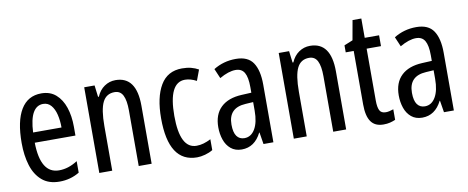

<svg xmlns="http://www.w3.org/2000/svg" viewBox="-60 -916 2888 1185"><g transform="rotate(-10 1384.0 -324.0)"><path d="M215 -546Q270 -546 306 -514.5Q342 -483 360 -429.5Q378 -376 378 -309V-253H123Q126 -59 242 -59Q271 -59 299.5 -68Q328 -77 358 -96V-24Q302 10 233 10Q165 10 123 -26.5Q81 -63 62 -125Q43 -187 43 -265Q43 -402 86.5 -474Q130 -546 215 -546ZM215 -480Q174 -480 151 -440Q128 -400 124 -317H302Q302 -361 293 -398Q284 -435 264.5 -457.5Q245 -480 215 -480Z M680 -547Q811 -547 811 -364V0H730V-348Q730 -411 714 -443Q698 -475 662 -475Q610 -475 587 -429Q564 -383 564 -279V0H483V-537H548L557 -464H562Q579 -504 610.5 -525.5Q642 -547 680 -547Z M1095 10Q917 10 917 -265Q917 -397 961.5 -472Q1006 -547 1097 -547Q1129 -547 1154 -540.5Q1179 -534 1200 -522L1175 -455Q1137 -475 1103 -475Q1000 -475 1000 -266Q1000 -61 1104 -61Q1126 -61 1148.5 -67.5Q1171 -74 1194 -86V-18Q1173 -5 1145.5 2.5Q1118 10 1095 10Z M1434 -547Q1510 -547 1542 -499Q1574 -451 1574 -362V0H1512L1500 -74H1498Q1456 10 1375 10Q1334 10 1307 -12.5Q1280 -35 1267.5 -71.5Q1255 -108 1255 -150Q1255 -230 1301 -274Q1347 -318 1432 -322L1493 -325V-360Q1493 -422 1476 -451Q1459 -480 1421 -480Q1377 -480 1320 -447L1294 -508Q1357 -547 1434 -547ZM1446 -263Q1338 -257 1338 -152Q1338 -103 1355 -79.5Q1372 -56 1403 -56Q1445 -56 1469.5 -97.5Q1494 -139 1494 -212V-266Z M1899 -547Q2030 -547 2030 -364V0H1949V-348Q1949 -411 1933 -443Q1917 -475 1881 -475Q1829 -475 1806 -429Q1783 -383 1783 -279V0H1702V-537H1767L1776 -464H1781Q1798 -504 1829.5 -525.5Q1861 -547 1899 -547Z M2290 -62Q2302 -62 2314 -65Q2326 -68 2338 -72V-6Q2322 1 2304 5.5Q2286 10 2263 10Q2210 10 2185 -25.5Q2160 -61 2160 -133V-469H2110V-513L2164 -535L2186 -658H2241V-537H2331V-469H2241V-143Q2241 -103 2251 -82.5Q2261 -62 2290 -62Z M2565 -547Q2641 -547 2673 -499Q2705 -451 2705 -362V0H2643L2631 -74H2629Q2587 10 2506 10Q2465 10 2438 -12.5Q2411 -35 2398.5 -71.5Q2386 -108 2386 -150Q2386 -230 2432 -274Q2478 -318 2563 -322L2624 -325V-360Q2624 -422 2607 -451Q2590 -480 2552 -480Q2508 -480 2451 -447L2425 -508Q2488 -547 2565 -547ZM2577 -263Q2469 -257 2469 -152Q2469 -103 2486 -79.5Q2503 -56 2534 -56Q2576 -56 2600.5 -97.5Q2625 -139 2625 -212V-266Z"/></g></svg>

Font: Noto Sans Bengali UI ExtraCondensed
Style: Regular
Weight: 400
Width: 2
Designer: Jelle Bosma - Monotype Design Team
Foundry: Monotype Imaging Inc.
Version: Version 2.003; ttfautohint (v1.8.4.7-5d5b)